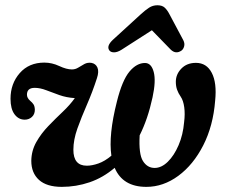

<svg xmlns="http://www.w3.org/2000/svg" viewBox="-20 -700 858 730"><path d="M532 -460.5Q555.5 -460 564.5 -426.2Q573.5 -392.5 560 -330Q551 -288.5 538.8 -252.5Q526.5 -216.5 511 -185.5Q507 -114 523.5 -87.8Q540 -61.5 568 -61.5Q594 -61.5 618 -85Q642 -108.5 659 -148Q676 -187.5 680 -235.5Q684 -266.5 680.5 -292.2Q677 -318 667 -332.5Q658 -345.5 653.2 -359Q648.5 -372.5 648.5 -389Q648.5 -417.5 669.5 -439.2Q690.5 -461 725 -461Q765.5 -461 785.2 -423Q805 -385 798 -317Q790.5 -221.5 752.8 -147.5Q715 -73.5 658 -31.5Q601 10.5 536.5 10.5Q446.5 10.5 416 -62Q372 -24.5 320.8 -7Q269.5 10.5 215 10.5Q157.5 10.5 128.2 -16Q99 -42.5 99 -88.5Q99.5 -127 118 -159.8Q136.5 -192.5 163.8 -220.8Q191 -249 218.5 -275Q246 -301 264.5 -327Q232.5 -329 205.8 -338.5Q179 -348 155.8 -357Q132.5 -366 112 -366Q82.5 -366 82.5 -340Q82.5 -327.5 94.5 -317Q103 -310 107.5 -303Q112 -296 112.5 -283Q112.5 -265.5 101.2 -255.2Q90 -245 74 -245Q50.5 -245 35.2 -265.5Q20 -286 20 -324.5Q20 -382 55 -422Q90 -462 148.5 -462Q177.5 -462 205.2 -449Q233 -436 253.5 -436Q266.5 -436 278 -443.2Q289.5 -450.5 301.2 -456.8Q313 -463 327.5 -461Q344 -458 350.5 -443Q357 -428 348.5 -402.5Q331.5 -350 310.5 -302Q289.5 -254 274.2 -211.2Q259 -168.5 259 -130.5Q259 -70 310 -70Q330 -70 354.2 -78.5Q378.5 -87 403.5 -108Q392 -186 424.5 -314Q444.5 -394.5 472.2 -427.8Q500 -461 532 -460.5ZM441.5 -510.5Q426 -501 413.8 -501Q401.5 -501 396 -508Q383.5 -524.5 409 -548.5L515 -645.5Q532.5 -661.5 546.8 -670.8Q561 -680 578.5 -680Q596.5 -680 606.2 -671Q616 -662 624.5 -645.5L677 -547Q683 -535 680.2 -524.2Q677.5 -513.5 670.5 -508Q648.5 -492.5 629 -511.5L557.5 -585Z"/></svg>

Font: Fraunces 72pt S100 SemiBold
Style: Italic
Weight: 600
Italic angle: -16°
Version: Version 1.000; ttfautohint (v1.8.3)